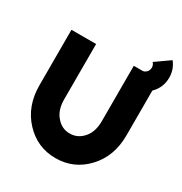

<svg xmlns="http://www.w3.org/2000/svg" viewBox="-195 -990 1089 1147"><g transform="rotate(30 350.0 -416.5)"><path d="M534 -699V-579Q602 -579 651 -628Q675 -652 687 -681Q699 -710 699 -744Q699 -801 664 -845L566 -776Q579 -763 579 -744Q579 -725 566 -712Q560 -706 552 -702.5Q544 -699 534 -699ZM50 -700V-318Q50 -174 137 -81Q224 12 350 12Q476 12 563 -81Q650 -174 650 -318V-700H480V-318Q480 -245 443 -202Q405 -158 350 -158Q295 -158 258 -202Q220 -245 220 -318V-700Z"/></g></svg>

Font: Unageo
Style: Black
Weight: 900
Designer: Richard Sepsi
Foundry: Richard Sepsi
Version: Version 2.000